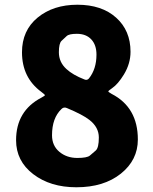

<svg xmlns="http://www.w3.org/2000/svg" viewBox="-20 -778 649 812"><path d="M303 14Q193 14 120.5 -41.5Q48 -97 48 -185Q48 -309 155 -365Q170 -373 170 -375.5Q170 -378 154 -390Q73 -450 73 -557Q73 -649 139 -703.5Q205 -758 307.5 -758Q410 -758 471 -703.5Q532 -649 532 -559Q532 -509 504 -463Q479 -422 454 -405Q438 -394 438 -391.5Q438 -389 452 -381Q563 -324 563 -188Q563 -101 491 -43.5Q419 14 303 14ZM307 -110Q348 -110 360 -120Q372 -130 385 -141.5Q398 -153 398 -196.5Q398 -240 358 -271Q330 -293 263 -321Q250 -327 240 -317Q200 -279 200 -206Q200 -162 231 -136Q262 -110 307 -110ZM337 -442Q348 -437 356 -446Q388 -486 388 -547Q388 -588 366 -611.5Q344 -635 305 -635Q272 -635 262 -625.5Q252 -616 240.5 -605.5Q229 -595 229 -557Q229 -515 261 -486Q288 -461 337 -442Z"/></svg>

Font: Resource Han Rounded TW Heavy
Style: Regular
Weight: 900
Designer: Cyano Hao (round all glyphs); Ryoko NISHIZUKA 西塚涼子 (kana, bopomofo & ideographs); Paul D. Hunt (Latin, Greek & Cyrillic)
Foundry: Cyano Hao
Version: 0.990